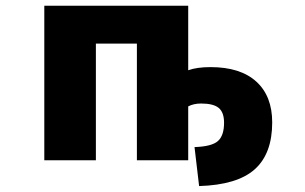

<svg xmlns="http://www.w3.org/2000/svg" viewBox="-20 -544 1040 654"><path d="M621.1 -524.4V-304.7Q650.4 -315.4 697.3 -315.4Q798.8 -315.4 853 -266.1Q907.2 -216.8 907.2 -127Q907.2 -20.5 847.7 32.7Q788.1 85.9 658.2 89.8L642.6 -43Q701.2 -44.9 722.2 -63.5Q743.2 -82 743.2 -126Q743.2 -161.1 725.1 -176.3Q707 -191.4 665 -191.4Q639.6 -191.4 621.1 -181.6V2H446.3V-395.5H306.6V2H130.9V-524.4Z"/></svg>

Font: GenEi Gothic M Heavy
Style: Regular
Weight: 800
Designer: o_tamon (Modified); [Source Han Sans]
Ryoko NISHIZUKA  (kana & ideographs); Paul D. Hunt (Latin, Greek & Cyrillic); Wenl
Version: Version 1.1a;Original Version 1.004